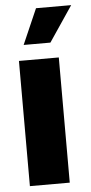

<svg xmlns="http://www.w3.org/2000/svg" viewBox="-55 -801 397 834"><g transform="rotate(-5 144.0 -384.0)"><path d="M41 0V-545.9H214.8V0ZM67.4 -613.3 134.8 -767.6H288.1L184.1 -613.3Z"/></g></svg>

Font: Inter Tight ExtraBold
Style: Regular
Weight: 800
Designer: Rasmus Andersson
Foundry: rsms
Version: Version 3.004; ttfautohint (v1.8.4.7-5d5b)